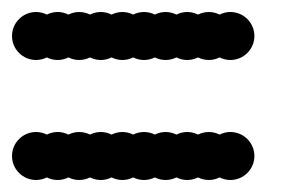

<svg xmlns="http://www.w3.org/2000/svg" viewBox="-20 -500 472 320"><path d="M0 -240C0 -218 18 -200 40 -200C46.5 -200 52.6 -201.6 58 -204.3C63.4 -201.6 69.5 -200 76 -200C82.5 -200 88.6 -201.6 94 -204.3C99.4 -201.6 105.5 -200 112 -200C118.5 -200 124.6 -201.6 130 -204.3C135.4 -201.6 141.5 -200 148 -200C154.5 -200 160.6 -201.6 166 -204.3C171.4 -201.6 177.5 -200 184 -200C190.5 -200 196.6 -201.6 202 -204.3C207.4 -201.6 213.5 -200 220 -200C226.5 -200 232.6 -201.6 238 -204.3C243.4 -201.6 249.5 -200 256 -200C262.5 -200 268.6 -201.6 274 -204.3C279.4 -201.6 285.5 -200 292 -200C298.5 -200 304.6 -201.6 310 -204.3C315.4 -201.6 321.5 -200 328 -200C334.5 -200 340.6 -201.6 346 -204.3C351.4 -201.6 357.5 -200 364 -200C386 -200 404 -218 404 -240C404 -262 386 -280 364 -280C357.5 -280 351.4 -278.4 346 -275.7C340.6 -278.4 334.5 -280 328 -280C321.5 -280 315.4 -278.4 310 -275.7C304.6 -278.4 298.5 -280 292 -280C285.5 -280 279.4 -278.4 274 -275.7C268.6 -278.4 262.5 -280 256 -280C249.5 -280 243.4 -278.4 238 -275.7C232.6 -278.4 226.5 -280 220 -280C213.5 -280 207.4 -278.4 202 -275.7C196.6 -278.4 190.5 -280 184 -280C177.5 -280 171.4 -278.4 166 -275.7C160.6 -278.4 154.5 -280 148 -280C141.5 -280 135.4 -278.4 130 -275.7C124.6 -278.4 118.5 -280 112 -280C105.5 -280 99.4 -278.4 94 -275.7C88.6 -278.4 82.5 -280 76 -280C69.5 -280 63.4 -278.4 58 -275.7C52.6 -278.4 46.5 -280 40 -280C18 -280 0 -262 0 -240ZM0 -440C0 -418 18 -400 40 -400C46.5 -400 52.6 -401.6 58 -404.3C63.4 -401.6 69.5 -400 76 -400C82.5 -400 88.6 -401.6 94 -404.3C99.4 -401.6 105.5 -400 112 -400C118.5 -400 124.6 -401.6 130 -404.3C135.4 -401.6 141.5 -400 148 -400C154.5 -400 160.6 -401.6 166 -404.3C171.4 -401.6 177.5 -400 184 -400C190.5 -400 196.6 -401.6 202 -404.3C207.4 -401.6 213.5 -400 220 -400C226.5 -400 232.6 -401.6 238 -404.3C243.4 -401.6 249.5 -400 256 -400C262.5 -400 268.6 -401.6 274 -404.3C279.4 -401.6 285.5 -400 292 -400C298.5 -400 304.6 -401.6 310 -404.3C315.4 -401.6 321.5 -400 328 -400C334.5 -400 340.6 -401.6 346 -404.3C351.4 -401.6 357.5 -400 364 -400C386 -400 404 -418 404 -440C404 -462 386 -480 364 -480C357.5 -480 351.4 -478.4 346 -475.7C340.6 -478.4 334.5 -480 328 -480C321.5 -480 315.4 -478.4 310 -475.7C304.6 -478.4 298.5 -480 292 -480C285.5 -480 279.4 -478.4 274 -475.7C268.6 -478.4 262.5 -480 256 -480C249.5 -480 243.4 -478.4 238 -475.7C232.6 -478.4 226.5 -480 220 -480C213.5 -480 207.4 -478.4 202 -475.7C196.6 -478.4 190.5 -480 184 -480C177.5 -480 171.4 -478.4 166 -475.7C160.6 -478.4 154.5 -480 148 -480C141.5 -480 135.4 -478.4 130 -475.7C124.6 -478.4 118.5 -480 112 -480C105.5 -480 99.4 -478.4 94 -475.7C88.6 -478.4 82.5 -480 76 -480C69.5 -480 63.4 -478.4 58 -475.7C52.6 -478.4 46.5 -480 40 -480C18 -480 0 -462 0 -440Z"/></svg>

Font: Dotrice Condensed
Style: Bold
Weight: 700
Width: 2
Monospace: yes
Designer: Paul Flo Williams
Foundry: His Deeds Are Dust
Version: Version 1.001